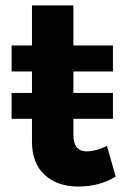

<svg xmlns="http://www.w3.org/2000/svg" viewBox="-20 -682 466 709"><path d="M98.1 -159.2V-243.2H22.9V-338.9H98.1V-418H22.9V-514.2H98.1V-662.1H251V-514.2H397V-418H251V-338.9H397V-243.2H251V-185.1Q251 -123 299.8 -123Q334 -123 375 -143.1L407.2 -29.8Q347.2 6.8 269.5 6.8Q191.9 6.8 145 -36.1Q98.1 -79.1 98.1 -159.2Z"/></svg>

Font: Montserrat-SemiBold
Style: Regular
Weight: 600
Designer: Julieta Ulanovsky
Foundry: Julieta Ulanovsky
Version: Version 6.001